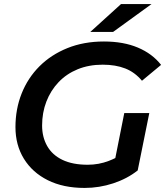

<svg xmlns="http://www.w3.org/2000/svg" viewBox="-20 -914 812 944"><path d="M396 10Q291 10 215 -28Q139 -66 97.5 -133.5Q56 -201 56 -289Q56 -378 86.5 -454.5Q117 -531 174 -588Q231 -645 311.5 -677.5Q392 -710 491 -710Q587 -710 658 -680Q729 -650 772 -595L678 -517Q643 -559 595.5 -577.5Q548 -596 485 -596Q417 -596 362 -573.5Q307 -551 268 -510Q229 -469 208 -414.5Q187 -360 187 -297Q187 -240 212 -196Q237 -152 287 -128Q337 -104 411 -104Q466 -104 515 -123Q531 -129 547 -137L591 -358H714L657 -76Q605 -35 536.5 -12.5Q468 10 396 10ZM424 -757 575 -894H725L536 -757Z"/></svg>

Font: Montserrat Thin SemiBold
Style: Italic
Weight: 600
Italic angle: -11.3°
Version: Version 9.000